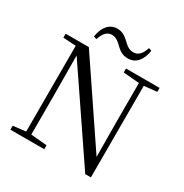

<svg xmlns="http://www.w3.org/2000/svg" viewBox="-207 -1091 1211 1262"><g transform="rotate(30 398.0 -460.0)"><path d="M213 -805 236 -798C251 -847 275 -874 311 -874C345 -874 368 -852 390 -830C412 -809 437 -791 477 -791C538 -791 575 -837 587 -912L565 -920C549 -871 526 -844 489 -844C454 -844 433 -864 410 -886C387 -907 362 -927 322 -927C263 -927 224 -880 213 -805ZM616 7H659V-688L756 -698V-728H501V-698L622 -688V-395L624 -128L219 -728H43V-698L140 -692V-41L44 -30V0H301V-30L179 -41V-319L177 -640Z"/></g></svg>

Font: Source Han Serif KR
Style: Regular
Weight: 400
Designer: Ryoko NISHIZUKA 西塚涼子 (kana & ideographs); Frank Grießhammer (Latin, Greek & Cyrillic); Wenlong ZHANG 张文龙 (bopomofo); San
Foundry: Adobe
Version: Version 2.001;hotconv 1.1.0;makeotfexe 2.6.0